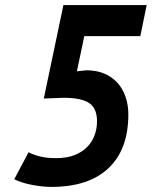

<svg xmlns="http://www.w3.org/2000/svg" viewBox="-20 -720 596 754"><path d="M201 -99Q243 -99 273 -111Q303 -123 322.5 -143Q342 -163 351.5 -189Q361 -215 361 -244Q361 -294 330.5 -315Q300 -336 229 -336L152 -333L229 -700H556L531 -578H311L282 -440L319 -444Q359 -444 389.5 -431Q420 -418 441 -395Q462 -372 473 -340Q484 -308 484 -271Q484 -133 406 -59.5Q328 14 182 14Q162 14 141 11.5Q120 9 100.5 5Q81 1 64.5 -4.5Q48 -10 36 -16L92 -122Q112 -112 137.5 -105.5Q163 -99 201 -99Z"/></svg>

Font: PT Sans
Style: Bold Italic
Weight: 700
Italic angle: -12°
Designer: A.Korolkova, O.Umpeleva, V.Yefimov
Foundry: ParaType Ltd
Version: Version 2.003W OFL